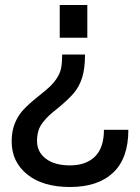

<svg xmlns="http://www.w3.org/2000/svg" viewBox="-20 -540 563 772"><path d="M321.8 -320.8Q321.8 -265.1 310.5 -228.8Q299.3 -192.4 277.3 -166.3Q255.4 -140.1 210 -103Q188.5 -85.9 177.5 -75.7Q166.5 -65.4 153.3 -49.1Q140.1 -32.7 134.5 -14.4Q128.9 3.9 128.9 26.9Q128.9 71.3 164.3 98.1Q199.7 125 261.2 125Q325.7 125 361.8 89.6Q397.9 54.2 397.9 -18.1H496.1Q496.1 96.2 435.1 154.1Q374 211.9 261.2 211.9Q152.3 211.9 89.6 161.4Q26.9 110.8 26.9 28.8Q26.9 -11.7 39.1 -42.5Q51.3 -73.2 71.8 -96.2Q92.3 -119.1 131.8 -150.9Q164.1 -176.3 179.9 -191.2Q195.8 -206.1 208.7 -225.8Q221.7 -245.6 225.8 -266.8Q230 -288.1 230 -320.8ZM220.2 -388.2V-520H331.1V-388.2Z"/></svg>

Font: Aspekta 450
Style: Regular
Weight: 450
Designer: Ivo Dolenc
Version: Version 2.000